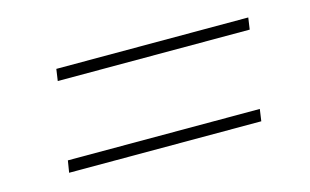

<svg xmlns="http://www.w3.org/2000/svg" viewBox="-44 -524 688 426"><g transform="rotate(-15 300.0 -311.0)"><path d="M544.9 -425.8 541 -398.9H100.1L104 -425.8ZM71.8 -195.8 76.2 -223.1H517.1L513.2 -195.8Z"/></g></svg>

Font: Human Sans ExtraLight
Style: Italic
Weight: 200
Italic angle: -8°
Designer: Tim Radville
Foundry: Continuum
Version: Version 1.000;FEAKit 1.0